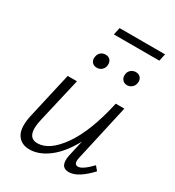

<svg xmlns="http://www.w3.org/2000/svg" viewBox="-182 -859 881 969"><g transform="rotate(30 258.0 -374.0)"><path d="M493 -753 484 -711H219L228 -753ZM228 -522Q209 -522 199 -535Q189 -548 193 -566Q195 -582 206.5 -592Q218 -602 235 -602Q253 -602 262.5 -590Q272 -578 270 -559Q268 -543 256 -532.5Q244 -522 228 -522ZM369 -566Q371 -582 383 -592Q395 -602 411 -602Q429 -602 439 -590Q449 -578 446 -559Q444 -543 432 -532.5Q420 -522 404 -522Q386 -522 376 -535Q366 -548 369 -566ZM395 -42Q421 -42 471 -94L491 -70Q421 5 369 5Q314 5 329 -69L350 -162Q304 -78 249 -36.5Q194 5 140 5Q89 5 66.5 -33Q44 -71 62 -149L122 -413H176L116 -154Q90 -42 159 -42Q228 -42 295 -137Q362 -232 402 -413H452L378 -82Q370 -42 395 -42Z"/></g></svg>

Font: EauTest Semilight
Style: Italic
Weight: 300
Italic angle: -12°
Designer: Christian Thalmann (Catharsis Fonts)
Version: Version 0.001;PS 000.001;hotconv 1.0.88;makeotf.lib2.5.64775